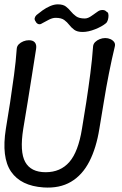

<svg xmlns="http://www.w3.org/2000/svg" viewBox="-20 -852 559 883"><path d="M113 -667Q132 -667 140.5 -656.5Q149 -646 146 -627Q137 -569 127 -506.5Q117 -444 107 -381Q97 -318 87 -260Q70 -154 96 -107Q122 -60 190 -60Q258 -60 299 -107Q340 -154 357 -260Q367 -318 377 -383.5Q387 -449 395.5 -514.5Q404 -580 408 -638Q409 -650 417.5 -658.5Q426 -667 438.5 -672Q451 -677 464 -677Q477 -677 488 -672Q499 -667 505 -658.5Q511 -650 508 -638Q494 -580 481 -514.5Q468 -449 457.5 -383.5Q447 -318 437 -260Q423 -172 391 -109.5Q359 -47 306.5 -16Q254 15 180 10Q76 3 31 -62.5Q-14 -128 7 -260Q17 -318 26.5 -381Q36 -444 44.5 -507Q53 -570 57 -628Q58 -640 66.5 -648.5Q75 -657 87.5 -662Q100 -667 113 -667ZM144 -753Q138 -761 139.5 -768.5Q141 -776 148 -783Q160 -793 176 -804.5Q192 -816 210.5 -824Q229 -832 246 -832Q270 -832 283 -822Q296 -812 306 -799.5Q316 -787 330 -777Q344 -767 370 -767Q385 -767 402.5 -780Q420 -793 431 -800Q440 -806 451.5 -806Q463 -806 469 -799L475 -795Q479 -790 479 -780Q479 -770 476 -760Q473 -750 467 -745Q449 -730 417.5 -717.5Q386 -705 360 -705Q335 -705 321.5 -715Q308 -725 298.5 -737.5Q289 -750 275.5 -760Q262 -770 236 -770Q222 -770 206 -762Q190 -754 176 -746Q168 -740 160.5 -740.5Q153 -741 147 -748Z"/></svg>

Font: Winky Sans Light
Style: Italic
Weight: 300
Italic angle: -8.97852°
Designer: Simon Atzbach
Foundry: typofactur
Version: Version 1.205